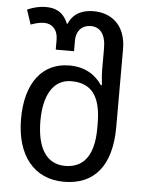

<svg xmlns="http://www.w3.org/2000/svg" viewBox="-55 -814 660 868"><g transform="rotate(5 275.5 -380.0)"><path d="M267 10C405 10 482 -81 482 -257V-610C482 -724 411 -770 335 -770C292 -770 245 -757 222 -703H219C197 -757 159 -770 120 -770C86 -770 59 -762 34 -751L56 -685C76 -692 95 -698 117 -698C152 -698 179 -673 179 -627V-582H262V-629C262 -677 290 -702 328 -702C369 -702 396 -672 396 -607V-510C396 -488 399 -459 401 -440H396C365 -486 317 -516 247 -516C126 -516 50 -422 50 -257C50 -90 133 10 267 10ZM267 -62C179 -62 138 -137 138 -256C138 -368 178 -446 262 -446C363 -446 397 -377 397 -263V-243C397 -135 360 -62 267 -62Z"/></g></svg>

Font: Noto Sans Georgian SemiCondensed
Style: Regular
Weight: 400
Width: 4
Designer: Monotype Design Team, Akaki Razmadze
Foundry: Google LLC
Version: Version 2.005